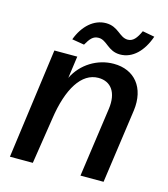

<svg xmlns="http://www.w3.org/2000/svg" viewBox="-110 -821 793 907"><g transform="rotate(15 286.5 -367.5)"><path d="M23 0H135L170 -226C192 -377 249 -468 331 -468C393 -468 427 -421 416 -340L368 0H481L532 -363C547 -477 486 -551 384 -551C304 -551 229 -505 193 -431L208 -539H96ZM164 -612 224 -602C242 -633 255 -651 283 -651C324 -651 340 -601 400 -601C461 -601 509 -649 535 -724L476 -735C459 -698 443 -678 417 -678C376 -678 360 -727 299 -727C240 -727 190 -682 164 -612Z"/></g></svg>

Font: Ronzino Medium
Style: Italic
Weight: 500
Italic angle: -7.99998°
Designer: Nunzio Mazzaferro
Foundry: Collletttivo
Version: Version 1.000;Glyphs 3.3 (3337)